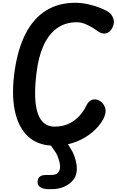

<svg xmlns="http://www.w3.org/2000/svg" viewBox="-20 -1034 836 1376"><path d="M369 10Q251.5 10 180.2 -57Q109 -124 85.2 -245.5Q61.5 -367 85.5 -529.5Q108.5 -687 164.8 -795Q221 -903 310 -958.5Q399 -1014 519.5 -1014Q566.5 -1014 615 -1002.8Q663.5 -991.5 702.8 -975.5Q742 -959.5 761.5 -945Q783 -929.5 793 -898.2Q803 -867 783.5 -831.5Q765 -799.5 738.2 -794.5Q711.5 -789.5 686 -807Q670 -819 644.8 -834.8Q619.5 -850.5 589.8 -862.5Q560 -874.5 530 -874.5Q447 -874.5 387.2 -830.8Q327.5 -787 291.2 -705.8Q255 -624.5 241.5 -511Q225.5 -382 235 -296.5Q244.5 -211 279 -168.8Q313.5 -126.5 371.5 -126.5Q431 -126.5 475.5 -148.5Q520 -170.5 550.8 -205.2Q581.5 -240 599 -277.5Q613.5 -308 638.5 -318.2Q663.5 -328.5 692.5 -312.5Q721 -298 733 -262.2Q745 -226.5 718.5 -177.5Q692.5 -130 642.5 -87Q592.5 -44 523 -17Q453.5 10 369 10ZM323.5 321.5Q293.5 321.5 271.2 309Q249 296.5 249.5 270.5Q250 243 265.5 231.5Q281 220 311 220H341Q382.5 220 395 204.8Q407.5 189.5 410 171Q412.5 155.5 407.5 133.2Q402.5 111 394.8 90.8Q387 70.5 380.5 61Q363 34.5 348.5 14Q334 -6.5 308.5 -29.5Q292.5 -44 298.2 -57Q304 -70 320.8 -78Q337.5 -86 353.5 -86Q375.5 -86 391.2 -79.2Q407 -72.5 421 -59.5Q445 -36.5 458 -14.8Q471 7 491.5 39.5Q507.5 65 520.2 107.5Q533 150 530 188.5Q527 231 500.5 260.8Q474 290.5 435.2 306Q396.5 321.5 355 321.5Z"/></svg>

Font: Edu SA Hand Cursive
Style: Regular
Weight: 400
Designer: Tina and Corey Anderson, Eben Sorkin, Mirko Velimirovic
Foundry: Google for Education
Version: Version 2.000